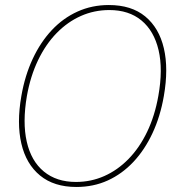

<svg xmlns="http://www.w3.org/2000/svg" viewBox="-20 -732 701 764"><path d="M284 12Q195 12 139.5 -33.5Q84 -79 65 -160.5Q46 -242 65 -350Q79 -431 110 -497.5Q141 -564 186 -612Q231 -660 288.5 -686Q346 -712 413 -712Q503 -712 558 -666.5Q613 -621 632 -540Q651 -459 632 -350Q618 -269 587 -202.5Q556 -136 511 -88Q466 -40 409 -14Q352 12 284 12ZM282 -8Q342 -8 395 -31.5Q448 -55 491.5 -99.5Q535 -144 565.5 -207.5Q596 -271 610 -350Q629 -456 611 -532.5Q593 -609 543 -650.5Q493 -692 415 -692Q355 -692 302 -668.5Q249 -645 205.5 -600.5Q162 -556 131.5 -492.5Q101 -429 87 -350Q69 -245 86.5 -168Q104 -91 154.5 -49.5Q205 -8 282 -8Z"/></svg>

Font: DM Sans 24pt Thin
Style: Italic
Weight: 250
Italic angle: -10°
Designer: Colophon Foundry, Jonny Pinhorn
Foundry: Colophon Foundry
Version: Version 4.004;gftools[0.9.30]